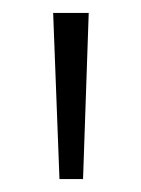

<svg xmlns="http://www.w3.org/2000/svg" viewBox="-20 -734 219 298"><path d="M117.7 -713.9 108.9 -456.1H72.3L62.5 -713.9Z"/></svg>

Font: Open Sans Condensed Light
Style: Regular
Weight: 300
Width: 3
Designer: Monotype Design Team
Foundry: Monotype Imaging Inc.
Version: Version 3.003; ttfautohint (v1.8.4)